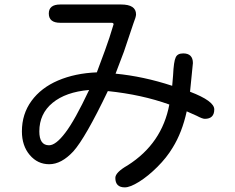

<svg xmlns="http://www.w3.org/2000/svg" viewBox="-20 -766 1040 851"><path d="M491.2 22.5Q491.2 -2 545.9 -33.2Q698.2 -129.9 730.5 -302.7Q608.4 -346.7 458 -362.3Q358.4 -154.3 304.7 -94.7Q252 -38.1 198.2 -38.1Q146.5 -38.1 111.8 -79.1Q77.1 -120.1 77.1 -183.6Q77.1 -260.7 119.6 -318.8Q162.1 -377 237.3 -409.2Q312.5 -441.4 409.2 -445.3Q454.1 -564.5 464.8 -598.6L483.4 -658.2Q483.4 -665 474.6 -665H247.1Q196.3 -665 196.3 -706.1Q196.3 -746.1 247.1 -746.1H516.6Q583 -746.1 583 -702.1Q583 -691.4 571.3 -662.1L529.3 -537.1L492.2 -439.5Q615.2 -427.7 743.2 -385.7L747.1 -431.6Q750 -494.1 758.8 -511.7Q766.6 -529.3 792 -529.3Q835 -529.3 835 -486.3L822.3 -359.4Q929.7 -318.4 929.7 -281.2Q929.7 -239.3 887.7 -239.3Q877 -239.3 851.6 -252.9L807.6 -272.5Q787.1 -178.7 745.1 -111.3Q718.8 -67.4 677.7 -26.4Q636.7 14.6 596.7 39.6Q556.6 64.5 533.2 64.5Q491.2 64.5 491.2 22.5ZM197.3 -122.1Q227.5 -122.1 269.5 -177.7Q311.5 -232.4 375 -367.2Q271.5 -358.4 212.9 -310.1Q154.3 -261.7 154.3 -183.6Q154.3 -122.1 197.3 -122.1Z"/></svg>

Font: jf-openhuninn-2.0
Style: Regular
Weight: 400
Designer: [Kosugi Maru]
Designed by MOTOYA      

[Varela Round]
Joe Prince (Latin component); Avraham Cornfeld (Hebrew component)
Foundry: justfont CO.,LTD.
Version: 2.0